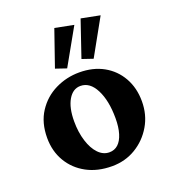

<svg xmlns="http://www.w3.org/2000/svg" viewBox="-124 -756 770 858"><g transform="rotate(-20 260.5 -326.5)"><path d="M263.7 7.8Q195.3 7.8 143.6 -20Q91.8 -47.9 62.5 -97.2Q33.2 -146.5 33.2 -210Q33.2 -282.2 66.4 -333Q99.6 -383.8 153.3 -410.2Q207 -436.5 267.6 -436.5Q333 -436.5 382.3 -409.2Q431.6 -381.8 459.5 -332.5Q487.3 -283.2 487.3 -219.7Q487.3 -155.3 457 -104Q426.8 -52.7 376.5 -22.5Q326.2 7.8 263.7 7.8ZM273.4 -54.7Q297.9 -54.7 314.9 -70.3Q332 -85.9 341.3 -116.2Q350.6 -146.5 350.6 -188.5Q350.6 -272.5 323.7 -325.2Q296.9 -377.9 252 -377.9Q215.8 -377.9 193.8 -340.3Q171.9 -302.7 171.9 -238.3Q171.9 -186.5 185.1 -144.5Q198.2 -102.5 221.2 -78.6Q244.1 -54.7 273.4 -54.7ZM349.6 -471.7 297.9 -489.3 356.4 -661.1 445.3 -643.6ZM223.6 -471.7 171.9 -489.3 231.4 -661.1 320.3 -643.6Z"/></g></svg>

Font: Crimson Pro ExtraLight
Style: Bold
Weight: 700
Version: Version 1.002